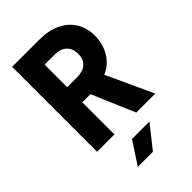

<svg xmlns="http://www.w3.org/2000/svg" viewBox="-283 -828 1167 1167"><g transform="rotate(-45 300.0 -245.0)"><path d="M65 0V-730H300Q378 -730 435 -703Q492 -676 523.5 -626Q555 -576 555 -508Q555 -437 520.5 -381Q486 -325 427 -300L565 0H402L284 -276H214V0ZM214 -406H300Q350 -406 377.5 -431Q405 -456 405 -501Q405 -548 377.5 -574Q350 -600 300 -600H214ZM175 240 270 95H420L305 240Z"/></g></svg>

Font: Tiny ExtraBold
Style: Regular
Weight: 800
Designer: Philipp Nurullin, Konstantin Bulenkov
Foundry: JetBrains
Version: Version 2.251; ttfautohint (v1.8.4.7-5d5b)